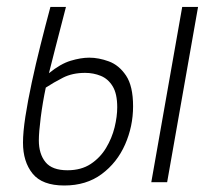

<svg xmlns="http://www.w3.org/2000/svg" viewBox="-20 -538 626 567"><path d="M169.9 9.8Q104.5 9.8 76.2 -25.4Q47.9 -60.5 47.9 -116.7Q47.9 -147.5 54.9 -193.4Q62 -239.3 73.7 -293.9Q85.4 -348.6 99.9 -406Q114.3 -463.4 128.9 -517.6H174.8Q156.2 -447.3 143.6 -397Q130.9 -346.2 124.5 -321.8Q158.7 -349.6 188.7 -358.6Q218.8 -367.7 243.7 -367.7Q271.5 -367.7 301.5 -356.7Q331.5 -345.7 352.3 -314.7Q373 -283.7 373 -224.1Q373 -165 349.4 -111.3Q325.7 -57.6 280.3 -23.9Q234.9 9.8 169.9 9.8ZM115.2 -279.3Q106 -235.8 100.3 -191.4Q94.7 -147 94.7 -123.5Q94.7 -83.5 114.3 -59.3Q133.8 -35.2 179.2 -35.2Q219.7 -35.2 247.8 -53.7Q275.9 -72.3 293.2 -101.1Q310.5 -129.9 318.4 -161.9Q326.2 -193.8 326.2 -221.2Q326.2 -261.2 312.7 -283.2Q299.3 -305.2 277.6 -314Q255.9 -322.8 231.4 -322.8Q193.8 -322.8 166 -308.6Q138.2 -294.4 115.2 -279.3ZM426.8 0 518.1 -517.6H564.9L473.6 0Z"/></svg>

Font: CaskaydiaCove NFP ExtraLight
Style: Italic
Weight: 200
Italic angle: -10°
Designer: Aaron Bell
Foundry: Saja Typeworks
Version: Version 2111.001; VTT 6.35;Nerd Fonts 3.1.1